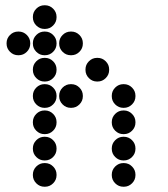

<svg xmlns="http://www.w3.org/2000/svg" viewBox="-20 -715 640 730"><path d="M149 -695Q131 -695 118 -682Q105 -669 105 -651V-649Q105 -631 118 -618Q131 -605 149 -605H151Q169 -605 182 -618Q195 -631 195 -649V-651Q195 -669 182 -682Q169 -695 151 -695ZM49 -595Q31 -595 18 -582Q5 -569 5 -551V-549Q5 -531 18 -518Q31 -505 49 -505H51Q69 -505 82 -518Q95 -531 95 -549V-551Q95 -569 82 -582Q69 -595 51 -595ZM149 -595Q131 -595 118 -582Q105 -569 105 -551V-549Q105 -531 118 -518Q131 -505 149 -505H151Q169 -505 182 -518Q195 -531 195 -549V-551Q195 -569 182 -582Q169 -595 151 -595ZM249 -595Q231 -595 218 -582Q205 -569 205 -551V-549Q205 -531 218 -518Q231 -505 249 -505H251Q269 -505 282 -518Q295 -531 295 -549V-551Q295 -569 282 -582Q269 -595 251 -595ZM149 -495Q131 -495 118 -482Q105 -469 105 -451V-449Q105 -431 118 -418Q131 -405 149 -405H151Q169 -405 182 -418Q195 -431 195 -449V-451Q195 -469 182 -482Q169 -495 151 -495ZM349 -495Q331 -495 318 -482Q305 -469 305 -451V-449Q305 -431 318 -418Q331 -405 349 -405H351Q369 -405 382 -418Q395 -431 395 -449V-451Q395 -469 382 -482Q369 -495 351 -495ZM149 -395Q131 -395 118 -382Q105 -369 105 -351V-349Q105 -331 118 -318Q131 -305 149 -305H151Q169 -305 182 -318Q195 -331 195 -349V-351Q195 -369 182 -382Q169 -395 151 -395ZM249 -395Q231 -395 218 -382Q205 -369 205 -351V-349Q205 -331 218 -318Q231 -305 249 -305H251Q269 -305 282 -318Q295 -331 295 -349V-351Q295 -369 282 -382Q269 -395 251 -395ZM449 -395Q431 -395 418 -382Q405 -369 405 -351V-349Q405 -331 418 -318Q431 -305 449 -305H451Q469 -305 482 -318Q495 -331 495 -349V-351Q495 -369 482 -382Q469 -395 451 -395ZM149 -295Q131 -295 118 -282Q105 -269 105 -251V-249Q105 -231 118 -218Q131 -205 149 -205H151Q169 -205 182 -218Q195 -231 195 -249V-251Q195 -269 182 -282Q169 -295 151 -295ZM449 -295Q431 -295 418 -282Q405 -269 405 -251V-249Q405 -231 418 -218Q431 -205 449 -205H451Q469 -205 482 -218Q495 -231 495 -249V-251Q495 -269 482 -282Q469 -295 451 -295ZM149 -195Q131 -195 118 -182Q105 -169 105 -151V-149Q105 -131 118 -118Q131 -105 149 -105H151Q169 -105 182 -118Q195 -131 195 -149V-151Q195 -169 182 -182Q169 -195 151 -195ZM449 -195Q431 -195 418 -182Q405 -169 405 -151V-149Q405 -131 418 -118Q431 -105 449 -105H451Q469 -105 482 -118Q495 -131 495 -149V-151Q495 -169 482 -182Q469 -195 451 -195ZM149 -95Q131 -95 118 -82Q105 -69 105 -51V-49Q105 -31 118 -18Q131 -5 149 -5H151Q169 -5 182 -18Q195 -31 195 -49V-51Q195 -69 182 -82Q169 -95 151 -95ZM449 -95Q431 -95 418 -82Q405 -69 405 -51V-49Q405 -31 418 -18Q431 -5 449 -5H451Q469 -5 482 -18Q495 -31 495 -49V-51Q495 -69 482 -82Q469 -95 451 -95Z"/></svg>

Font: Doto Rounded Black
Style: Regular
Weight: 900
Monospace: yes
Version: Version 1.000